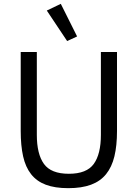

<svg xmlns="http://www.w3.org/2000/svg" viewBox="-20 -969 718 1001"><path d="M172 -698V-266Q172 -166 209 -114.5Q246 -63 339 -63Q432 -63 469 -114.5Q506 -166 506 -266V-698H590V-286Q590 -210 576.5 -154Q563 -98 533 -61Q503 -24 454.5 -6Q406 12 336 12Q266 12 218.5 -6Q171 -24 142 -61Q113 -98 100.5 -154Q88 -210 88 -286V-698ZM224 -914 297 -949 382 -779 330 -755Z"/></svg>

Font: IBM Plex Thai
Style: Regular
Weight: 400
Designer: Mike Abbink, Paul van der Laan, Pieter van Rosmalen, Ben Mitchell, Mark Frömberg
Foundry: Bold Monday
Version: Version 1.0